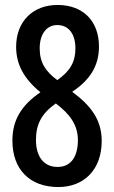

<svg xmlns="http://www.w3.org/2000/svg" viewBox="-20 -744 460 774"><path d="M215 10C319 10 390 -60 390 -176C390 -263 344 -320 271 -374C342 -421 379 -478 379 -556C379 -659 315 -724 212 -724C113 -724 45 -658 45 -555C45 -484 77 -426 143 -372C65 -319 30 -259 30 -177C30 -62 99 10 215 10ZM211 -421C164 -456 140 -491 140 -549C140 -607 168 -643 211 -643C256 -643 284 -608 284 -549C284 -496 264 -458 211 -421ZM212 -71C154 -71 125 -116 125 -179C125 -242 146 -285 205 -327C262 -284 294 -240 294 -179C294 -115 268 -71 212 -71Z"/></svg>

Font: Noto Sans Gurmukhi UI ExtraCondensed Medium
Style: Regular
Weight: 500
Width: 2
Designer: Jelle Bosma - Monotype Design Team
Foundry: Monotype Imaging Inc.
Version: Version 2.004